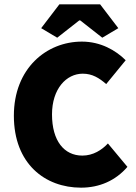

<svg xmlns="http://www.w3.org/2000/svg" viewBox="-20 -854 626 886"><path d="M354 12C438 12 513 -20 568 -84L478 -192C450 -162 410 -136 360 -136C276 -136 220 -204 220 -326C220 -444 286 -514 362 -514C406 -514 438 -494 470 -466L560 -576C514 -622 444 -662 358 -662C194 -662 44 -538 44 -320C44 -98 188 12 354 12ZM170 -724 244 -680 346 -760H350L452 -680L526 -724L442 -834H254Z"/></svg>

Font: Giro Sans Black
Style: Regular
Weight: 900
Designer: Paul D. Hunt
Foundry: Adobe Systems Incorporated
Version: Version 1.000;PS 1.0;hotconv 1.0.88;makeotf.lib2.5.647800